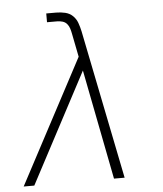

<svg xmlns="http://www.w3.org/2000/svg" viewBox="-53 -781 705 828"><g transform="rotate(-5 300.0 -367.5)"><path d="M16 0 301 -537 281 -638Q279 -649 275.5 -660.5Q272 -672 264.5 -681Q257 -690 245.5 -693.5Q234 -697 221 -697H178V-735H221Q241 -735 260 -730.5Q279 -726 292.5 -713Q306 -700 312.5 -682Q319 -664 323 -645L453 0H407L314 -476L62 0Z"/></g></svg>

Font: Iosevka Etoile XLtObl
Style: Regular
Weight: 200
Italic angle: -9°
Designer: Belleve Invis
Foundry: Belleve Invis
Version: Version 15.5.2; ttfautohint (v1.8.4)